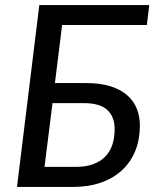

<svg xmlns="http://www.w3.org/2000/svg" viewBox="-20 -737 622 757"><path d="M559 -638.5H225L196.5 -409.5H319Q375 -409.5 415 -397Q455 -384.5 481 -362Q507 -339.5 519.2 -308.8Q531.5 -278 531.5 -241.5Q531.5 -187 513.5 -142.5Q495.5 -98 461.5 -66.2Q427.5 -34.5 378.5 -17.2Q329.5 0 268 0H47L135 -717H568.5ZM187 -330.5 155.5 -79H278Q317 -79 346 -89.2Q375 -99.5 394.2 -118.8Q413.5 -138 422.8 -165.8Q432 -193.5 432 -228.5Q432 -276.5 403 -303.5Q374 -330.5 309 -330.5Z"/></svg>

Font: Lato Medium
Style: Italic
Weight: 500
Italic angle: -7°
Designer: Lukasz Dziedzic
Foundry: tyPoland Lukasz Dziedzic
Version: Version 2.006; 2014-01-15